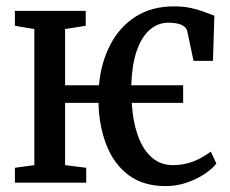

<svg xmlns="http://www.w3.org/2000/svg" viewBox="-20 -588 740 618"><path d="M513 11Q441.5 11 394.2 -24.2Q347 -59.5 323 -120.2Q299 -181 297 -257H189.5V-56.5L257.5 -48V0H28V-48L90.5 -56.5V-494.5L28 -505V-553H256V-505L189.5 -494.5V-313.5H298.5Q305 -386.5 335 -444Q365 -501.5 416.5 -534.5Q468 -567.5 540 -567.5Q572 -567.5 596.5 -561.8Q621 -556 639.2 -549Q657.5 -542 670 -537.5L665.5 -392H603L583 -486Q581 -497 571.8 -503.5Q562.5 -510 549.5 -512.5Q536.5 -515 523 -515Q487.5 -515 461 -491.2Q434.5 -467.5 419.5 -422.5Q404.5 -377.5 402.5 -313.5H569.5V-257H404Q408 -194 424.8 -149Q441.5 -104 469.8 -80.2Q498 -56.5 536 -56.5Q562.5 -56.5 585.5 -63Q608.5 -69.5 627 -79.8Q645.5 -90 658.5 -100L676.5 -61.5Q662.5 -44 637.2 -27.2Q612 -10.5 580 0.2Q548 11 513 11Z"/></svg>

Font: Merriweather 24pt SemiCondensed
Style: Regular
Weight: 400
Width: 4
Designer: Eben Sorkin
Foundry: Eben Sorkin
Version: Version 2.100